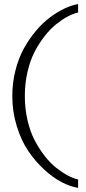

<svg xmlns="http://www.w3.org/2000/svg" viewBox="-20 -807 421 936"><path d="M40 -338.9Q40 -403.3 55.2 -463.4Q70.3 -523.4 95.9 -569.8Q121.6 -616.2 154.5 -655.8Q187.5 -695.3 223.6 -722.2Q259.8 -749 294.7 -765.6Q329.6 -782.2 360.8 -787.1V-746.1Q337.9 -741.2 311 -727.1Q284.2 -712.9 254.6 -689.5Q225.1 -666 198 -631.3Q170.9 -596.7 148.9 -554.7Q127 -512.7 114 -456.5Q101.1 -400.4 101.1 -338.9Q101.1 -277.3 114 -221.2Q127 -165 148.9 -123.3Q170.9 -81.5 198 -46.6Q225.1 -11.7 254.6 11.5Q284.2 34.7 311 48.8Q337.9 63 360.8 67.9V108.9Q323.2 103 280.8 81.1Q238.3 59.1 195.3 19.5Q152.3 -20 117.9 -70.8Q83.5 -121.6 61.8 -191.9Q40 -262.2 40 -338.9Z"/></svg>

Font: Sporting Grotesque
Style: Regular
Weight: 400
Designer: Lucas LE BIHAN
Foundry: Lucas LE BIHAN
Version: Version 2.001;PS 2.1;hotconv 1.0.88;makeotf.lib2.5.647800